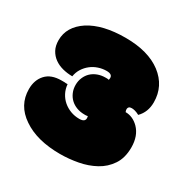

<svg xmlns="http://www.w3.org/2000/svg" viewBox="-107 -736 586 604"><g transform="rotate(30 185.5 -434.0)"><path d="M86.4 -426.8Q88.9 -426.3 91.6 -426.3Q94.2 -426.3 97.7 -426.3Q99.1 -409.7 106.4 -395.5Q113.8 -381.3 125.5 -371.3Q137.2 -361.3 152.1 -355.7Q167 -350.1 183.6 -350.1Q204.1 -350.1 204.1 -363.8Q204.1 -364.7 203.9 -366.7Q203.6 -368.7 203.1 -371.1Q200.7 -370.6 199 -370.4Q197.3 -370.1 196.3 -370.1H190.9Q175.8 -370.1 162.8 -375Q149.9 -379.9 140.6 -388.7Q131.3 -397.5 126 -409.9Q120.6 -422.4 120.6 -437Q120.6 -451.7 126 -464.1Q131.3 -476.6 140.6 -485.4Q149.9 -494.1 162.8 -499Q175.8 -503.9 190.9 -503.9H196.3Q197.3 -503.9 199 -503.7Q200.7 -503.4 203.1 -502.9Q203.6 -505.4 203.9 -507.3Q204.1 -509.3 204.1 -510.3Q204.1 -523.9 183.6 -523.9Q168.5 -523.9 154.1 -519Q139.6 -514.2 128.2 -505.1Q116.7 -496.1 108.6 -483.4Q100.6 -470.7 98.1 -455.1Q80.1 -455.1 63 -459.5Q45.9 -463.9 32.7 -473.4Q19.5 -482.9 11.7 -497.3Q3.9 -511.7 3.9 -532.2Q3.9 -581.1 51.8 -612.8Q100.6 -644 183.6 -644Q265.6 -644 313.5 -607.9Q361.3 -571.3 361.3 -512.2Q361.3 -476.6 338.4 -453.6Q329.1 -458.5 322.5 -460.2Q315.9 -461.9 311 -461.9Q303.7 -461.9 300.8 -459Q294.9 -453.1 299.8 -441.4Q326.2 -441.4 347.2 -420.4Q371.1 -396 371.1 -354Q371.1 -315.9 354.2 -290.8Q337.4 -265.6 310.5 -251Q283.7 -236.3 251 -230.2Q218.3 -224.1 186.5 -224.1Q102.5 -224.1 51.3 -259.3Q0 -293.9 0 -352.5Q0 -385.3 19 -406Q38.1 -426.8 75.2 -426.8Z"/></g></svg>

Font: Modak sl
Style: Regular
Weight: 400
Designer: Sarang Kulkarni, Maithili Shingre, Noopur Datye
Foundry: Ek Type
Version: Version 1.036;PS Version 1.000;hotconv 1.0.79;makeotf.lib2.5